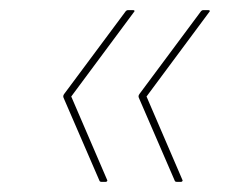

<svg xmlns="http://www.w3.org/2000/svg" viewBox="-20 -453 484 380"><path d="M181 -93Q178 -93 177 -95L106 -259Q104 -263 107 -267L229 -431Q231 -433 233 -433H243Q245 -433 246 -432Q247 -431 245 -429L121 -262L192 -97Q193 -96 192 -94.5Q191 -93 189 -93ZM330 -93Q327 -93 326 -95L255 -259Q253 -263 256 -267L378 -431Q380 -433 382 -433H392Q394 -433 395 -432Q396 -431 394 -429L270 -262L341 -97Q342 -96 341 -94.5Q340 -93 338 -93Z"/></svg>

Font: Sofia Sans Hairline
Style: Italic
Weight: 1
Italic angle: -9°
Designer: Botio Nikoltchev, Ani Petrova
Foundry: lettersoup
Version: Version 4.102